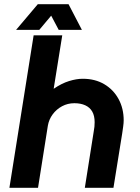

<svg xmlns="http://www.w3.org/2000/svg" viewBox="-20 -899 669 919"><path d="M25 0 141 -730H278L238 -481L237 -474Q275 -500 310.5 -511Q346 -522 376 -522Q435 -522 479 -496Q523 -470 547.5 -425Q572 -380 572 -323Q572 -310 569.5 -292.5Q567 -275 565 -261L523 0H386L429 -272Q431 -282 432 -292.5Q433 -303 433 -314Q433 -345 421.5 -365Q410 -385 388 -395Q366 -405 336 -405Q304 -405 277 -390.5Q250 -376 232 -351.5Q214 -327 209 -297L162 0ZM57 -756 161 -879H308L372 -756H261L225 -824L168 -756Z"/></svg>

Font: MuseoModerno SemiBold
Style: Italic
Weight: 600
Italic angle: -9°
Designer: Pablo Cosgaya, Héctor Gatti, Marcela Romero, and the Authors of The MuseoModerno Project.
Foundry: Omnibus-Type Team
Version: Version 1.003